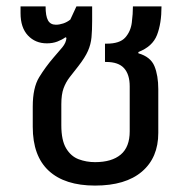

<svg xmlns="http://www.w3.org/2000/svg" viewBox="-20 -568 596 598"><path d="M276 10Q182 10 132 -36Q82 -82 82 -173V-236Q82 -295 102 -327.5Q122 -360 147 -389Q162 -406 174 -420.5Q186 -435 187 -450L184 -452Q173 -444 158.5 -438.5Q144 -433 126 -433Q90 -433 67 -457.5Q44 -482 44 -527V-548H122Q122 -518 129.5 -504.5Q137 -491 154 -491Q165 -491 177 -495Q189 -499 199 -507L218 -548H267V-503Q267 -474 265 -452Q263 -430 254 -409.5Q245 -389 224 -362Q209 -343 197 -327.5Q185 -312 178 -293Q171 -274 171 -243V-178Q171 -131 186 -106Q201 -81 225 -72Q249 -63 276 -63Q328 -63 356 -86.5Q384 -110 384 -159V-299Q384 -336 366.5 -355.5Q349 -375 311 -375H307V-432H312Q353 -432 370 -451Q387 -470 390.5 -497.5Q394 -525 394 -548H483Q483 -495 469 -459Q455 -423 411 -406V-402Q449 -391 461 -362Q473 -333 473 -290V-154Q473 -77 422 -33.5Q371 10 276 10Z"/></svg>

Font: Noto Sans Thai
Style: Regular
Weight: 400
Designer: Monotype Design Team
Foundry: Monotype Imaging Inc.
Version: Version 2.001